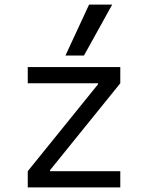

<svg xmlns="http://www.w3.org/2000/svg" viewBox="-20 -810 640 830"><path d="M100 0V-70L404 -446V-450H100V-520H500V-450L196 -74V-70H500V0ZM343 -570H263L365 -790H465Z"/></svg>

Font: M PLUS Code Latin Expanded
Style: Regular
Weight: 400
Width: 7
Designer: Coji Morishita
Foundry: UNDERFOREST DESIGN
Version: Version 1.002; ttfautohint (v1.8.3)